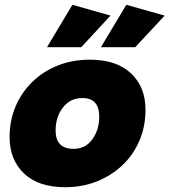

<svg xmlns="http://www.w3.org/2000/svg" viewBox="-20 -770 707 801"><path d="M355 -521Q466 -521 526.5 -464Q587 -407 587 -312Q587 -243 562 -184Q537 -125 491.5 -81.5Q446 -38 385 -13.5Q324 11 252 11Q140 11 80 -46.5Q20 -104 20 -198Q20 -267 45 -326Q70 -385 115.5 -429Q161 -473 222 -497Q283 -521 355 -521ZM287 -149Q336 -149 365 -188.5Q394 -228 394 -283Q394 -361 324 -361Q273 -361 242.5 -321.5Q212 -282 212 -226Q212 -149 287 -149ZM544 -573H401L507 -750L667 -705ZM319 -573H176L282 -750L441 -705Z"/></svg>

Font: Livvic Black
Style: Italic
Weight: 900
Italic angle: -10°
Designer: Jacques Le Bailly, Baron von Fonthausen
Version: Version 1.001; ttfautohint (v1.8.2)